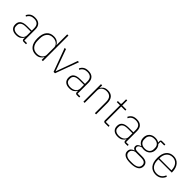

<svg xmlns="http://www.w3.org/2000/svg" viewBox="298 -2228 3928 3928"><g transform="rotate(45 2261.5 -264.0)"><path d="M431 0Q390 0 388 -42V-79H384Q366 -40 327 -14Q288 12 222 12Q143 12 100 -26Q57 -64 57 -133Q57 -166 67 -193Q77 -220 100.5 -239.5Q124 -259 161.5 -269.5Q199 -280 254 -280H387V-348Q387 -420 352 -454.5Q317 -489 248 -489Q141 -489 100 -399L75 -416Q96 -463 137 -491.5Q178 -520 249 -520Q334 -520 378 -476.5Q422 -433 422 -352V-31H500V0ZM225 -19Q258 -19 287.5 -27.5Q317 -36 339 -52Q361 -68 374 -92Q387 -116 387 -148V-252H254Q170 -252 132 -223.5Q94 -195 94 -148V-120Q94 -70 130.5 -44.5Q167 -19 225 -19Z M954 -79H951Q934 -43 894 -15.5Q854 12 790 12Q690 12 634.5 -55.5Q579 -123 579 -254Q579 -385 634.5 -452.5Q690 -520 790 -520Q854 -520 894 -493Q934 -466 951 -429H954V-740H989V0H954ZM795 -20Q827 -20 856 -29Q885 -38 906.5 -55Q928 -72 941 -95.5Q954 -119 954 -148V-362Q954 -390 941 -413.5Q928 -437 906.5 -453.5Q885 -470 856 -479.5Q827 -489 795 -489Q710 -489 663.5 -433.5Q617 -378 617 -283V-225Q617 -130 663.5 -75Q710 -20 795 -20Z M1112 -508H1149L1319 -38H1322L1492 -508H1527L1340 0H1299Z M1971 0Q1930 0 1928 -42V-79H1924Q1906 -40 1867 -14Q1828 12 1762 12Q1683 12 1640 -26Q1597 -64 1597 -133Q1597 -166 1607 -193Q1617 -220 1640.5 -239.5Q1664 -259 1701.5 -269.5Q1739 -280 1794 -280H1927V-348Q1927 -420 1892 -454.5Q1857 -489 1788 -489Q1681 -489 1640 -399L1615 -416Q1636 -463 1677 -491.5Q1718 -520 1789 -520Q1874 -520 1918 -476.5Q1962 -433 1962 -352V-31H2040V0ZM1765 -19Q1798 -19 1827.5 -27.5Q1857 -36 1879 -52Q1901 -68 1914 -92Q1927 -116 1927 -148V-252H1794Q1710 -252 1672 -223.5Q1634 -195 1634 -148V-120Q1634 -70 1670.5 -44.5Q1707 -19 1765 -19Z M2162 0V-508H2197V-430H2200Q2215 -467 2252.5 -493.5Q2290 -520 2356 -520Q2440 -520 2484.5 -470.5Q2529 -421 2529 -326V0H2494V-320Q2494 -408 2456.5 -448.5Q2419 -489 2348 -489Q2319 -489 2291.5 -481Q2264 -473 2243 -457Q2222 -441 2209.5 -417Q2197 -393 2197 -361V0Z M2786 0Q2743 0 2743 -42V-477H2651V-508H2717Q2734 -508 2739.5 -515Q2745 -522 2745 -539V-652H2778V-508H2897V-477H2778V-31H2889V0Z M3372 0Q3331 0 3329 -42V-79H3325Q3307 -40 3268 -14Q3229 12 3163 12Q3084 12 3041 -26Q2998 -64 2998 -133Q2998 -166 3008 -193Q3018 -220 3041.5 -239.5Q3065 -259 3102.5 -269.5Q3140 -280 3195 -280H3328V-348Q3328 -420 3293 -454.5Q3258 -489 3189 -489Q3082 -489 3041 -399L3016 -416Q3037 -463 3078 -491.5Q3119 -520 3190 -520Q3275 -520 3319 -476.5Q3363 -433 3363 -352V-31H3441V0ZM3166 -19Q3199 -19 3228.5 -27.5Q3258 -36 3280 -52Q3302 -68 3315 -92Q3328 -116 3328 -148V-252H3195Q3111 -252 3073 -223.5Q3035 -195 3035 -148V-120Q3035 -70 3071.5 -44.5Q3108 -19 3166 -19Z M3969 63Q3969 140 3906.5 176Q3844 212 3727 212Q3613 212 3562 177Q3511 142 3511 83Q3511 38 3536 9.5Q3561 -19 3606 -33V-37Q3555 -54 3555 -106Q3555 -141 3580.5 -162Q3606 -183 3641 -193V-196Q3597 -216 3572.5 -254Q3548 -292 3548 -349Q3548 -388 3560.5 -419.5Q3573 -451 3596 -473.5Q3619 -496 3652 -508Q3685 -520 3726 -520Q3792 -520 3834 -490V-530Q3834 -567 3869 -567H3966V-536H3858V-472Q3881 -449 3893.5 -418Q3906 -387 3906 -349Q3906 -311 3893 -279.5Q3880 -248 3856.5 -225.5Q3833 -203 3800 -190.5Q3767 -178 3727 -178Q3712 -178 3699 -180Q3686 -182 3672 -185Q3631 -174 3609 -156Q3587 -138 3587 -111Q3587 -90 3605 -74.5Q3623 -59 3672 -59H3801Q3890 -59 3929.5 -26.5Q3969 6 3969 63ZM3934 65Q3934 22 3904.5 -2Q3875 -26 3799 -26H3640Q3598 -15 3572 10.5Q3546 36 3546 79Q3546 124 3586 152.5Q3626 181 3699 181H3754Q3794 181 3827 174Q3860 167 3884 153Q3908 139 3921 117Q3934 95 3934 65ZM3727 -209Q3793 -209 3830 -243Q3867 -277 3867 -331V-367Q3867 -421 3830 -455Q3793 -489 3727 -489Q3660 -489 3623.5 -455Q3587 -421 3587 -367V-331Q3587 -277 3624 -243Q3661 -209 3727 -209Z M4261 12Q4160 12 4101.5 -56Q4043 -124 4043 -254Q4043 -383 4100 -451.5Q4157 -520 4257 -520Q4304 -520 4342.5 -502Q4381 -484 4408.5 -451Q4436 -418 4451 -371.5Q4466 -325 4466 -268V-252H4080V-225Q4080 -178 4092 -140Q4104 -102 4127.5 -75Q4151 -48 4184.5 -33.5Q4218 -19 4261 -19Q4382 -19 4428 -135L4455 -120Q4432 -60 4383 -24Q4334 12 4261 12ZM4257 -489Q4215 -489 4182.5 -474.5Q4150 -460 4127 -433Q4104 -406 4092 -368Q4080 -330 4080 -284V-280H4428V-286Q4428 -332 4415.5 -369.5Q4403 -407 4380.5 -433.5Q4358 -460 4326.5 -474.5Q4295 -489 4257 -489Z"/></g></svg>

Font: IBM Plex Sans ExtLt
Style: Regular
Weight: 200
Designer: Mike Abbink, Paul van der Laan, Pieter van Rosmalen
Foundry: Bold Monday
Version: Version 3.005